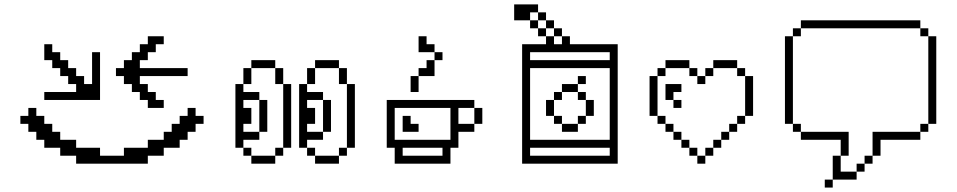

<svg xmlns="http://www.w3.org/2000/svg" viewBox="-20 -734 4290 861"><path d="M178.6 -535.7V-464.3H214.3V-428.6H250V-392.9H285.7V-357.1H321.4V-321.4H178.6V-285.7H428.6V-500H392.9V-357.1H357.1V-392.9H321.4V-428.6H285.7V-464.3H250V-500H214.3V-535.7ZM428.6 -35.7V-71.4H321.4V-107.1H250V-142.9H214.3V-178.6H178.6V-214.3H142.9V-250H107.1V-214.3H71.4V-178.6H107.1V-142.9H142.9V-107.1H178.6V-71.4H250V-35.7H321.4V0H642.9V-35.7H714.3V-71.4H785.7V-107.1H821.4V-142.9H857.1V-178.6H892.9V-214.3H857.1V-250H821.4V-214.3H785.7V-178.6H750V-142.9H714.3V-107.1H642.9V-71.4H535.7V-35.7ZM535.7 -428.6H500V-392.9H535.7V-357.1H571.4V-321.4H607.1V-285.7H642.9V-250H714.3V-285.7H678.6V-321.4H642.9V-357.1H607.1V-392.9H821.4V-428.6H607.1V-464.3H642.9V-500H678.6V-535.7H714.3V-571.4H642.9V-535.7H607.1V-500H571.4V-464.3H535.7Z M1214.3 -35.7H1107.1V0H1214.3ZM1035.7 -357.1V-71.4H1071.4V-107.1H1142.9V-142.9H1071.4V-178.6H1107.1V-250H1071.4V-285.7H1142.9V-321.4H1071.4V-357.1ZM1107.1 -35.7V-71.4H1071.4V-35.7ZM1214.3 -71.4V-35.7H1250V-71.4ZM1250 -357.1V-71.4H1285.7V-357.1ZM1071.4 -428.6V-357.1H1107.1V-428.6ZM1107.1 -464.3V-428.6H1214.3V-464.3ZM1214.3 -428.6V-357.1H1250V-428.6ZM1142.9 -285.7V-142.9H1178.6V-285.7ZM1500 -35.7H1392.9V0H1500ZM1321.4 -357.1V-71.4H1357.1V-107.1H1428.6V-142.9H1357.1V-178.6H1392.9V-250H1357.1V-285.7H1428.6V-321.4H1357.1V-357.1ZM1392.9 -35.7V-71.4H1357.1V-35.7ZM1500 -71.4V-35.7H1535.7V-71.4ZM1357.1 -428.6V-357.1H1392.9V-428.6ZM1392.9 -464.3V-428.6H1500V-464.3ZM1500 -428.6V-357.1H1535.7V-428.6ZM1428.6 -285.7V-142.9H1464.3V-285.7ZM1535.7 -357.1V-71.4H1571.4V-357.1Z M1750 -71.4V0H2000V-71.4H2035.7V-142.9H2107.1V-178.6H2035.7V-250H2107.1V-285.7H1714.3V-71.4ZM1750 -107.1V-250H2000V-107.1ZM2107.1 -250V-178.6H2142.9V-250ZM1785.7 -214.3V-142.9H1857.1V-178.6H1821.4V-214.3ZM1785.7 -35.7V-71.4H1964.3V-35.7ZM1821.4 -392.9V-321.4H1857.1V-392.9ZM1857.1 -428.6V-392.9H1928.6V-464.3H1892.9V-428.6ZM1928.6 -500V-535.7H1892.9V-571.4H1857.1V-500ZM1928.6 -500V-464.3H1964.3V-500Z M2357.1 -35.7V-71.4H2714.3V-35.7ZM2714.3 -107.1H2357.1V-428.6H2714.3ZM2714.3 -464.3H2357.1V-500H2714.3ZM2750 -535.7H2535.7V-571.4H2500V-535.7H2464.3V-571.4H2428.6V-535.7H2321.4V0H2750ZM2428.6 -285.7V-214.3H2464.3V-285.7ZM2464.3 -214.3V-178.6H2500V-214.3ZM2500 -178.6V-142.9H2571.4V-178.6ZM2571.4 -214.3V-178.6H2607.1V-214.3ZM2607.1 -285.7V-214.3H2642.9V-285.7ZM2607.1 -285.7V-321.4H2571.4V-285.7ZM2571.4 -321.4V-357.1H2500V-321.4ZM2464.3 -321.4V-285.7H2500V-321.4ZM2571.4 -392.9V-357.1H2607.1V-392.9ZM2428.6 -571.4V-607.1H2392.9V-571.4ZM2392.9 -607.1V-642.9H2357.1V-607.1ZM2357.1 -642.9V-678.6H2392.9V-714.3H2285.7V-642.9ZM2500 -571.4V-607.1H2464.3V-571.4ZM2464.3 -607.1V-642.9H2428.6V-607.1ZM2428.6 -642.9V-678.6H2392.9V-642.9Z M3107.1 -35.7V-71.4H3071.4V-35.7ZM3107.1 -35.7V0H3142.9V-35.7ZM3071.4 -71.4V-107.1H3035.7V-71.4ZM3035.7 -107.1V-142.9H3000V-107.1ZM3000 -142.9V-178.6H2964.3V-142.9ZM2964.3 -178.6V-214.3H2928.6V-178.6ZM2892.9 -392.9V-214.3H2928.6V-392.9ZM2928.6 -428.6V-392.9H2964.3V-428.6ZM2964.3 -464.3V-428.6H3071.4V-464.3ZM3071.4 -428.6V-392.9H3107.1V-428.6ZM3107.1 -392.9V-357.1H3142.9V-392.9ZM3142.9 -428.6V-392.9H3178.6V-428.6ZM3178.6 -464.3V-428.6H3285.7V-464.3ZM3285.7 -428.6V-392.9H3321.4V-428.6ZM3321.4 -392.9V-214.3H3357.1V-392.9ZM3285.7 -214.3V-178.6H3321.4V-214.3ZM3250 -178.6V-142.9H3285.7V-178.6ZM3214.3 -142.9V-107.1H3250V-142.9ZM3178.6 -107.1V-71.4H3214.3V-107.1ZM3142.9 -71.4V-35.7H3178.6V-71.4ZM2964.3 -357.1V-285.7H3000V-321.4H3035.7V-357.1ZM3000 -285.7V-250H3035.7V-285.7Z M3678.6 71.4V107.1H3714.3V71.4ZM3714.3 -35.7V71.4H3821.4V35.7H3750V-35.7ZM3821.4 0V35.7H3857.1V0ZM3857.1 -35.7V0H3892.9V-35.7ZM3892.9 -142.9V-35.7H3928.6V-107.1H4107.1V-142.9ZM3750 -107.1V-35.7H3785.7V-142.9H3571.4V-107.1ZM3571.4 -142.9V-178.6H3535.7V-142.9ZM3535.7 -178.6V-571.4H3500V-178.6ZM3535.7 -607.1V-571.4H3571.4V-607.1ZM3571.4 -642.9V-607.1H4107.1V-642.9ZM4107.1 -178.6V-142.9H4142.9V-178.6ZM4142.9 -571.4V-178.6H4178.6V-571.4ZM4142.9 -571.4V-607.1H4107.1V-571.4Z"/></svg>

Font: Gossip Icons Med Pixel
Style: Regular
Weight: 500
Designer: Deborah Khodanovich
Version: Version 1.001;Glyphs 3.3.1 (3343)